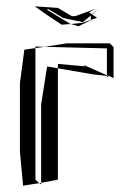

<svg xmlns="http://www.w3.org/2000/svg" viewBox="-20 -584 389 607"><path d="M92 -432 57 -427 43 -321V-104L53 3L104 -5L92 -16ZM110 -254V-6L163 -16V-368L129 -374ZM327 -447H191L121 -436L318 -431V-346L324 -344H318V-340L324 -344L339 -337V-435ZM163 -368V-382L252 -374L246 -376V-378L318 -346V-344L273 -349ZM92 -437H87L121 -436L92 -432ZM104 -5 110 -6V-1ZM246 -375V-376H245ZM287 -528 271 -538 292 -556 270 -539 262 -545 282 -556 218 -533H207L163 -559L90 -564L131 -535L175 -506L203 -508L127 -554L131 -553V-556L180 -527L242 -514L267 -535V-521ZM267 -521V-520L228 -501L204 -508L241 -512Z"/></svg>

Font: Quebrada
Style: Regular
Weight: 400
Designer: deFharo
Foundry: deFharo
Version: Version 1.034 2012